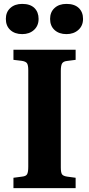

<svg xmlns="http://www.w3.org/2000/svg" viewBox="-20 -965 457 985"><path d="M49 0V-53L94 -59Q114 -61 119.5 -72Q125 -83 125 -110V-605Q125 -631 118.5 -640.5Q112 -650 91 -653L49 -658V-710H368V-658L322 -652Q305 -650 298.5 -639.5Q292 -629 292 -601V-106Q292 -80 298 -71Q304 -62 324 -59L368 -53V0ZM321 -790Q283 -790 260 -811Q237 -832 237 -868Q237 -903 260 -924Q283 -945 321 -945Q362 -945 384 -924Q406 -903 406 -868Q406 -833 382 -811.5Q358 -790 321 -790ZM94 -790Q56 -790 33 -811Q10 -832 10 -868Q10 -903 33 -924Q56 -945 94 -945Q135 -945 156.5 -924Q178 -903 178 -868Q178 -833 154.5 -811.5Q131 -790 94 -790Z"/></svg>

Font: Literata 36pt
Style: Bold
Weight: 700
Designer: Latin by Veronika Burian and Jose Scaglione. Greek by Irene Vlachou. Cyrillic by Vera Evstafieva.
Foundry: TypeTogether
Version: Version 3.002